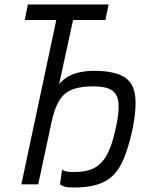

<svg xmlns="http://www.w3.org/2000/svg" viewBox="-20 -820 640 854"><path d="M310 14Q281 14 268.5 10.5Q256 7 247 0L256 -66Q265 -59 276.5 -57Q288 -55 312 -55Q366 -55 400.5 -73.5Q435 -92 457.5 -135Q480 -178 495 -251Q511 -322 507 -362.5Q503 -403 476 -419.5Q449 -436 395 -436Q337 -436 300.5 -421.5Q264 -407 242.5 -371Q221 -335 208 -271L150 0H75L245 -800H320L243 -446Q273 -480 312 -492.5Q351 -505 398 -505Q483 -505 527.5 -480.5Q572 -456 580.5 -398Q589 -340 568 -239Q547 -142 517.5 -87Q488 -32 438.5 -9Q389 14 310 14ZM90 -731 104 -800H463L449 -731Z"/></svg>

Font: Victor Mono
Style: Italic
Weight: 400
Italic angle: -12°
Monospace: yes
Designer: Rune Bjørnerås
Version: Version 1.561;gftools[0.9.30]